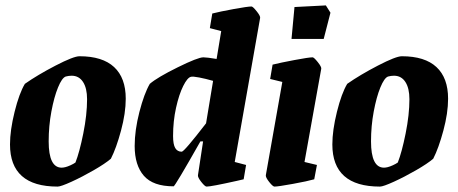

<svg xmlns="http://www.w3.org/2000/svg" viewBox="-20 -681 1694 710"><path d="M17 -147Q17 -199 34 -267.5Q51 -336 72 -371Q119 -404 185.5 -438.5Q252 -473 274 -473Q359 -473 402 -433Q445 -393 445 -316Q445 -263 427.5 -198Q410 -133 390 -94Q369 -76 326.5 -51.5Q284 -27 244.5 -9Q205 9 193 9Q17 9 17 -147ZM222 -63Q230 -65 241 -70Q252 -75 259 -80Q274 -118 288 -187.5Q302 -257 302 -314Q302 -355 287 -378Q272 -401 245 -401Q234 -401 223 -398Q209 -393 194.5 -357.5Q180 -322 170 -268.5Q160 -215 160 -158Q160 -61 208 -61Q214 -61 222 -63Z M942 -615 848 -82 890 -71 881 -18 855 -12Q761 9 744 9Q738 9 724.5 -8Q711 -25 712 -33L731 -158H721Q627 8 622 8Q546 8 512 -31Q478 -70 478 -141Q478 -199 495.5 -267Q513 -335 534 -371Q562 -395 637 -432Q712 -469 732 -469Q745 -469 781 -463L798 -566L756 -577L765 -631Q792 -638 844 -647.5Q896 -657 910 -657Q915 -657 929 -639.5Q943 -622 942 -615ZM742 -225 768 -382Q740 -390 716.5 -394.5Q693 -399 686 -397Q673 -394 657.5 -363Q642 -332 631 -282.5Q620 -233 620 -178Q620 -147 628 -133.5Q636 -120 652 -120Q661 -120 742 -225Z M963 -33 1024 -378 979 -389 988 -442Q1016 -449 1069 -459Q1122 -469 1136 -469Q1141 -469 1155 -451.5Q1169 -434 1168 -427L1106 -82L1152 -71L1142 -18Q1118 -11 1063 -1Q1008 9 995 9Q989 9 975.5 -8Q962 -25 963 -33ZM1058 -537 1069 -655 1185 -661 1202 -634 1177 -537Z M1209 -147Q1209 -199 1226 -267.5Q1243 -336 1264 -371Q1311 -404 1377.5 -438.5Q1444 -473 1466 -473Q1551 -473 1594 -433Q1637 -393 1637 -316Q1637 -263 1619.5 -198Q1602 -133 1582 -94Q1561 -76 1518.5 -51.5Q1476 -27 1436.5 -9Q1397 9 1385 9Q1209 9 1209 -147ZM1414 -63Q1422 -65 1433 -70Q1444 -75 1451 -80Q1466 -118 1480 -187.5Q1494 -257 1494 -314Q1494 -355 1479 -378Q1464 -401 1437 -401Q1426 -401 1415 -398Q1401 -393 1386.5 -357.5Q1372 -322 1362 -268.5Q1352 -215 1352 -158Q1352 -61 1400 -61Q1406 -61 1414 -63Z"/></svg>

Font: Grenze
Style: Bold Italic
Weight: 700
Italic angle: -10°
Designer: Renata Polastri
Foundry: Omnibus-Type
Version: Version 1.002; ttfautohint (v1.8)